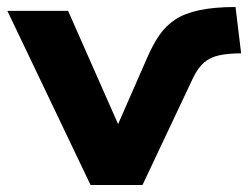

<svg xmlns="http://www.w3.org/2000/svg" viewBox="-20 -527 708 547"><path d="M238 0 1 -496H174L329 -145H304L400 -364Q416 -401 434.5 -427.5Q453 -454 479.5 -471.5Q506 -489 548 -498Q590 -507 651 -507L667 -375Q631 -375 605 -369.5Q579 -364 561.5 -349Q544 -334 530 -305L386 0Z"/></svg>

Font: Nunito Sans 10pt SemiExpanded ExtraBold
Style: Regular
Weight: 800
Width: 6
Designer: Vernon Adams
Foundry: Vernon Adams
Version: Version 3.101;gftools[0.9.27]